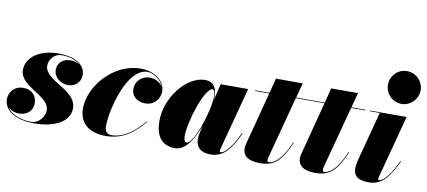

<svg xmlns="http://www.w3.org/2000/svg" viewBox="-70 -1011 2829 1272"><g transform="rotate(10 1345.0 -375.0)"><path d="M442 -132C442 -260 224.5 -278.5 224.5 -383.5C224.5 -417 253 -466.5 309 -466.5C363.5 -466.5 406.5 -450 433 -424.5C416.5 -436.5 395 -443.5 372 -443.5C319.5 -443.5 285 -409.5 285 -366.5C285 -314 332.5 -278.5 382 -278.5C425.5 -278.5 467 -309.5 467 -360.5C467 -412.5 422 -474 284 -474C151 -474 71 -406 71 -327C71 -211 273 -190 273 -88C273 -47 235.5 3.5 185 3.5C113.5 3.5 47 -22 19 -68.5C36.5 -48.5 64 -37 95 -37C145 -37 186.5 -66 186.5 -121.5C186.5 -176 147.5 -209.5 95 -209.5C38.5 -209.5 0 -168 0 -117.5C0 -43 76.5 10 205.5 10C352 10 442 -48 442 -132Z M941.5 -129.5 938 -132C887 -69.5 812 -2 722.5 -2C696 -2 677.5 -17 677.5 -53C677.5 -167 750 -456.5 887 -456.5C924.5 -456.5 978.5 -424.5 995.5 -375.5C979 -403.5 942.5 -422 910 -422C855 -422 813.5 -382.5 813.5 -330C813.5 -275 858 -248 908 -248C962 -248 1004.5 -289.5 1004.5 -345C1004.5 -414 935.5 -470 838.5 -470C657.5 -470 507 -295.5 507 -144C507 -45 574 10 685.5 10C811.5 10 887 -64 941.5 -129.5Z M1352.5 -374C1352.5 -429 1328.5 -470 1273.5 -470C1145.5 -470 1020 -305.5 1020 -152.5C1020 -55 1058 10 1152.5 10C1224 10 1275.5 -77.5 1308 -170.5L1295 -110C1294 -103 1292 -92.5 1292 -76.5C1292 -25.5 1321.5 10 1391 10C1481 10 1527 -57 1577.5 -163.5L1573 -165C1509.5 -27 1464.5 -16 1456 -16C1451.5 -16 1449 -19 1449 -24C1449 -28.5 1449.5 -33 1451 -38.5L1562.5 -460H1378L1350.5 -346.5C1351.5 -358 1352.5 -367.5 1352.5 -374ZM1348.5 -378C1348.5 -263.5 1266.5 -40 1223 -40C1208 -40 1202.5 -57.5 1202.5 -80C1202.5 -185 1281.5 -417.5 1330.5 -417.5C1341 -417.5 1348.5 -405 1348.5 -378Z M1922.5 -163 1918 -164.5C1855 -11.5 1793.5 -7 1781.5 -7C1775 -7 1770.5 -10.5 1770.5 -19.5C1770.5 -28.5 1773 -37.5 1775 -45L1884 -455.5H1979.5V-460H1885.5L1912 -560H1732L1706 -460H1609.5V-455.5H1705L1621.5 -135C1616.5 -115 1607.5 -89 1607.5 -68.5C1607.5 -29 1633 10 1725 10C1826 10 1870 -42 1922.5 -163Z M2294.5 -163 2290 -164.5C2227 -11.5 2165.5 -7 2153.5 -7C2147 -7 2142.5 -10.5 2142.5 -19.5C2142.5 -28.5 2145 -37.5 2147 -45L2256 -455.5H2351.5V-460H2257.5L2284 -560H2104L2078 -460H1981.5V-455.5H2077L1993.5 -135C1988.5 -115 1979.5 -89 1979.5 -68.5C1979.5 -29 2005 10 2097 10C2198 10 2242 -42 2294.5 -163Z M2469.5 -650C2469.5 -592 2516 -539.5 2579 -539.5C2642 -539.5 2689.5 -592 2689.5 -650C2689.5 -708 2642 -760 2579 -760C2516 -760 2469.5 -708 2469.5 -650ZM2643.5 -163.5 2639 -165C2575.5 -27 2530.5 -16 2521.5 -16C2517.5 -16 2514.5 -18.5 2514.5 -24C2514.5 -28.5 2515.5 -33.5 2517 -39L2628.5 -460H2381.5V-455.5H2448.5L2362.5 -129C2360 -118 2352.5 -91.5 2352.5 -66.5C2352.5 -19 2378.5 10 2455.5 10C2547 10 2592.5 -57 2643.5 -163.5Z"/></g></svg>

Font: Bodoni* 36pt Fatface
Style: Italic
Weight: 900
Italic angle: -13°
Version: Version 2.3